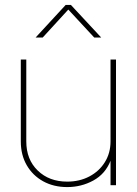

<svg xmlns="http://www.w3.org/2000/svg" viewBox="-20 -760 561 788"><path d="M255.9 7.8Q200.2 7.8 157.2 -15.9Q114.3 -39.6 89.8 -81.8Q65.4 -124 65.4 -179.7V-515.6H87.9V-179.7Q87.9 -105.5 134.8 -60.1Q181.6 -14.6 255.9 -14.6Q306.6 -14.6 346.9 -35.9Q387.2 -57.1 410.4 -94.5Q433.6 -131.8 433.6 -179.7V-515.6H456.1V0H433.6V-100.1Q412.1 -45.9 362.8 -19Q313.5 7.8 255.9 7.8ZM155.3 -606H126.5V-606.4L249.5 -739.7H271L395 -606.4V-606H366.7L260.3 -720.7Z"/></svg>

Font: Inter Display Thin
Style: Regular
Weight: 100
Designer: Rasmus Andersson
Foundry: rsms
Version: Version 4.000;git-a52131595